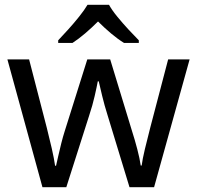

<svg xmlns="http://www.w3.org/2000/svg" viewBox="-20 -786 826 805"><path d="M431 -303Q418 -344 408.5 -383.5Q399 -423 394 -445H390Q386 -423 377 -383.5Q368 -344 354 -302L258 -1H158L11 -537H102L176 -251Q187 -208 197 -164Q207 -120 211 -91H215Q219 -108 224.5 -133Q230 -158 237 -185.5Q244 -213 251 -235L346 -537H442L534 -235Q545 -201 555.5 -161Q566 -121 570 -92H574Q577 -117 587.5 -161Q598 -205 610 -251L685 -537H775L626 -1H523ZM437 -766Q449 -744 471.5 -716.5Q494 -689 518.5 -662.5Q543 -636 562 -617V-606H500Q474 -622 446 -645.5Q418 -669 391 -696Q364 -669 337 -646Q310 -623 284 -606H224V-617Q243 -637 266.5 -663Q290 -689 312 -716.5Q334 -744 347 -766Z"/></svg>

Font: Noto Sans Siddham
Style: Regular
Weight: 400
Designer: Monotype Design Team
Foundry: Monotype Imaging Inc.
Version: Version 2.004; ttfautohint (v1.8.4.7-5d5b)